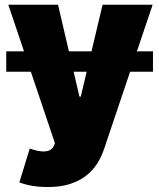

<svg xmlns="http://www.w3.org/2000/svg" viewBox="-20 -565 655 790"><path d="M5.7 -353.7H78.8L14.2 -545.5H218.8L263.5 -353.7H356.5L402 -545.5H608L543.3 -353.7H609.4V-269.9H515.3L409.1 45.5Q398.1 79.2 379.6 108.3Q361.2 137.4 333.3 158.7Q305.4 180 267 192.3Q228.7 204.5 177.6 204.5Q108.3 204.5 59.7 185.4L102.3 46.2Q118.3 51.8 132.5 55Q146.7 58.2 158.7 58.2Q174.7 58.2 185.4 52.6Q196 46.9 201.7 34.1L206 24.1L106.9 -269.9H5.7ZM306.8 -167.6H312.5L336.6 -269.9H283Z"/></svg>

Font: Inter P Black
Style: Regular
Weight: 900
Designer: Rasmus Andersson
Foundry: rsms
Version: Version 3.018;git-588b23468